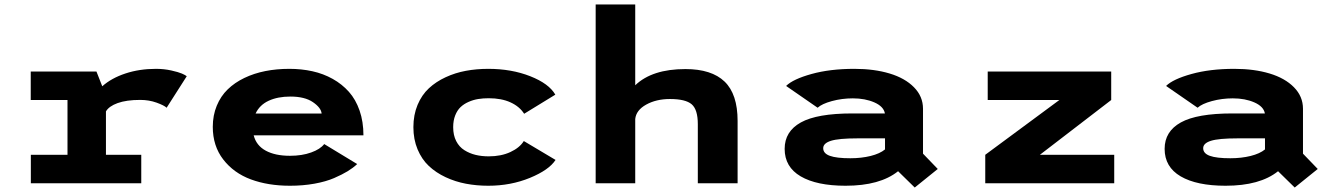

<svg xmlns="http://www.w3.org/2000/svg" viewBox="-20 -820 5990 859"><path d="M454 -127.5H612V0H118V-127.5H282V-372.5H117.5V-500H411.5L437.5 -434Q478.5 -470.5 541 -491.2Q603.5 -512 678 -512Q713.5 -512 746 -504.8Q778.5 -497.5 794 -490.8Q809.5 -484 815.5 -479L725.5 -338Q714.5 -348.5 680.5 -360.8Q646.5 -373 607.5 -373Q545.5 -373 506.2 -358.8Q467 -344.5 454 -321.5Z M1578 -86Q1560 -69 1535.5 -54Q1511 -39 1474.5 -23.2Q1438 -7.5 1386.8 1.8Q1335.5 11 1277.5 11Q1179 11 1102.2 -17.5Q1025.5 -46 978.8 -106.5Q932 -167 932 -252.5Q932 -304 949.8 -347Q967.5 -390 998.8 -420.2Q1030 -450.5 1073.2 -471.2Q1116.5 -492 1167 -502Q1217.5 -512 1274.5 -512Q1329 -512 1377.8 -501.2Q1426.5 -490.5 1468.5 -467Q1510.5 -443.5 1541 -409.2Q1571.5 -375 1588.8 -325.2Q1606 -275.5 1606 -214.5H1115Q1126.5 -169 1168.8 -146Q1211 -123 1277.5 -123Q1331 -123 1372 -137.8Q1413 -152.5 1430.5 -175.5ZM1279 -388Q1222.5 -388 1182 -369.2Q1141.5 -350.5 1123.5 -312H1419Q1416.5 -338 1380 -363Q1343.5 -388 1279 -388Z M2465.5 -104.5Q2436.5 -59.5 2350.8 -24.2Q2265 11 2164.5 11Q2112.5 11 2064.8 2Q2017 -7 1973.8 -27.2Q1930.5 -47.5 1898.8 -77.2Q1867 -107 1848.2 -151.8Q1829.5 -196.5 1829.5 -251Q1829.5 -306 1848.2 -350.8Q1867 -395.5 1898.8 -425Q1930.5 -454.5 1973.8 -474.5Q2017 -494.5 2064.5 -503.2Q2112 -512 2164.5 -512Q2268.5 -512 2352.2 -479Q2436 -446 2464.5 -396.5L2325 -311Q2304.5 -343.5 2264 -362Q2223.5 -380.5 2166.5 -380.5Q2141.5 -380.5 2119.5 -377Q2097.5 -373.5 2076.5 -364.2Q2055.5 -355 2040.5 -340.8Q2025.5 -326.5 2016.5 -303.5Q2007.5 -280.5 2007.5 -251Q2007.5 -215 2021 -188.8Q2034.5 -162.5 2057.8 -148Q2081 -133.5 2108 -127Q2135 -120.5 2166.5 -120.5Q2222 -120.5 2263.5 -139.8Q2305 -159 2323.5 -189Z M2645 0V-800H2822V-438.5Q2897.5 -511 3046.5 -511Q3163.5 -511 3221.8 -455Q3280 -399 3280 -279V0H3102V-264.5Q3102 -330 3074.5 -353.5Q3047 -377 2977.5 -377Q2916 -377 2871 -352Q2826 -327 2822 -287.5V0Z M3802.5 -512Q3891 -512 3960 -491.2Q4029 -470.5 4069.2 -429.5Q4109.5 -388.5 4109.5 -333.5V-132.5L4175.5 -64L4072.5 19L3998 -54Q3917 11 3763 11Q3634 11 3562.2 -31Q3490.5 -73 3490.5 -154Q3490.5 -232 3563 -272.2Q3635.5 -312.5 3793.5 -312.5H3939Q3933.5 -343.5 3892 -361.8Q3850.5 -380 3795.5 -380Q3747 -380 3702 -367.8Q3657 -355.5 3638 -338L3497 -435.5Q3528 -466 3610.8 -489Q3693.5 -512 3802.5 -512ZM3784.5 -112Q3833.5 -112 3875 -122.2Q3916.5 -132.5 3939.5 -151.5V-201H3816Q3732 -201 3697.5 -190Q3663 -179 3663 -157Q3663 -133.5 3692.8 -122.8Q3722.5 -112 3784.5 -112Z M4632.5 -127.5H4965V0H4388V-127.5L4719.5 -372.5H4399V-500H4951.5V-372.5Z M5502.5 -512Q5591 -512 5660 -491.2Q5729 -470.5 5769.2 -429.5Q5809.5 -388.5 5809.5 -333.5V-132.5L5875.5 -64L5772.5 19L5698 -54Q5617 11 5463 11Q5334 11 5262.2 -31Q5190.5 -73 5190.5 -154Q5190.5 -232 5263 -272.2Q5335.5 -312.5 5493.5 -312.5H5639Q5633.5 -343.5 5592 -361.8Q5550.5 -380 5495.5 -380Q5447 -380 5402 -367.8Q5357 -355.5 5338 -338L5197 -435.5Q5228 -466 5310.8 -489Q5393.5 -512 5502.5 -512ZM5484.5 -112Q5533.5 -112 5575 -122.2Q5616.5 -132.5 5639.5 -151.5V-201H5516Q5432 -201 5397.5 -190Q5363 -179 5363 -157Q5363 -133.5 5392.8 -122.8Q5422.5 -112 5484.5 -112Z"/></svg>

Font: League Mono Wide
Style: Bold
Weight: 700
Width: 8
Designer: Tyler Finck
Foundry: The League of Moveable Type / Tyler Finck
Version: Version 2.210